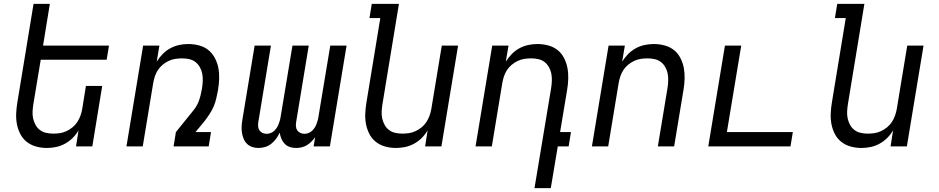

<svg xmlns="http://www.w3.org/2000/svg" viewBox="-20 -755 4840 990"><path d="M222 8Q193 8 166 0.5Q139 -7 118 -23.5Q97 -40 84.5 -64.5Q72 -89 67 -116Q62 -143 63.5 -172Q65 -201 70 -230L153 -735H237L202 -520H542L530 -447H190L152 -218Q149 -199 148 -180Q147 -161 151 -143.5Q155 -126 163.5 -110.5Q172 -95 186 -84.5Q200 -74 218 -70Q236 -66 255 -66Q272 -66 289 -68.5Q306 -71 323 -79Q340 -87 354.5 -99Q369 -111 379 -126.5Q389 -142 395 -159Q401 -176 404 -193L423 -312H507L456 0H372L385 -83Q373 -62 355 -44Q337 -26 315 -14Q293 -2 269 3Q245 8 222 8Z M632 0 718 -520H802L788 -437Q801 -458 818.5 -476Q836 -494 858 -506Q880 -518 904 -523Q928 -528 951 -528Q980 -528 1007.5 -520.5Q1035 -513 1055 -496.5Q1075 -480 1088 -455.5Q1101 -431 1106 -404Q1111 -377 1110 -348Q1109 -319 1104 -290Q1100 -269 1095 -247Q1090 -225 1081 -204.5Q1072 -184 1059 -164.5Q1046 -145 1032 -127L988 -74H1068L1056 0H875L887 -74L967 -173Q979 -187 989 -202Q999 -217 1005 -233.5Q1011 -250 1015 -267Q1019 -284 1022 -301V-302Q1025 -321 1025.5 -340Q1026 -359 1022.5 -376.5Q1019 -394 1010 -409.5Q1001 -425 987.5 -435.5Q974 -446 956 -450Q938 -454 919 -454Q902 -454 884.5 -451.5Q867 -449 850 -441Q833 -433 818.5 -421Q804 -409 794 -393.5Q784 -378 778.5 -361Q773 -344 770 -327L716 0Z M1312 8Q1295 8 1279.5 2.5Q1264 -3 1253 -14Q1242 -25 1236 -40Q1230 -55 1227.5 -71.5Q1225 -88 1226 -105Q1227 -122 1230 -139L1293 -520H1377L1312 -126Q1310 -114 1311 -102.5Q1312 -91 1318 -82.5Q1324 -74 1334 -69.5Q1344 -65 1355 -65Q1365 -65 1375.5 -69Q1386 -73 1393.5 -80Q1401 -87 1407 -96Q1413 -105 1416.5 -114.5Q1420 -124 1423 -134Q1426 -144 1427 -153L1488 -520H1572L1507 -126Q1505 -114 1506 -102.5Q1507 -91 1513 -82.5Q1519 -74 1529 -69.5Q1539 -65 1550 -65Q1560 -65 1570.5 -69Q1581 -73 1588.5 -80Q1596 -87 1602 -96Q1608 -105 1611.5 -114.5Q1615 -124 1618 -134Q1621 -144 1622 -153L1683 -520H1767L1681 0H1597L1605 -48Q1597 -36 1586 -25Q1575 -14 1562.5 -6.5Q1550 1 1535.5 4.5Q1521 8 1507 8Q1490 8 1474.5 3Q1459 -2 1448 -13.5Q1437 -25 1431 -39.5Q1425 -54 1422 -71Q1415 -55 1404 -40Q1393 -25 1378.5 -13.5Q1364 -2 1346.5 3Q1329 8 1312 8Z M2022 8Q1993 8 1966 0.5Q1939 -7 1918 -23.5Q1897 -40 1884.5 -64.5Q1872 -89 1867 -116Q1862 -143 1863.5 -172Q1865 -201 1870 -230L1941 -662H1885L1897 -735H2037L1952 -218Q1949 -199 1948 -180Q1947 -161 1951 -143.5Q1955 -126 1963.5 -110.5Q1972 -95 1986 -84.5Q2000 -74 2018 -70Q2036 -66 2055 -66Q2072 -66 2089 -68.5Q2106 -71 2123 -79Q2140 -87 2154.5 -99Q2169 -111 2179 -126.5Q2189 -142 2195 -159Q2201 -176 2204 -193L2258 -520H2342L2256 0H2172L2185 -83Q2173 -62 2155 -44Q2137 -26 2115 -14Q2093 -2 2069 3Q2045 8 2022 8Z M2736 215 2822 -302Q2825 -321 2825.5 -340Q2826 -359 2822.5 -376.5Q2819 -394 2810 -409.5Q2801 -425 2787.5 -435.5Q2774 -446 2756 -450Q2738 -454 2719 -454Q2702 -454 2684.5 -451.5Q2667 -449 2650 -441Q2633 -433 2618.5 -421Q2604 -409 2594 -393.5Q2584 -378 2578.5 -361Q2573 -344 2570 -327L2516 0H2432L2518 -520H2602L2588 -437Q2601 -458 2618.5 -476Q2636 -494 2658 -506Q2680 -518 2704 -523Q2728 -528 2751 -528Q2780 -528 2807.5 -520.5Q2835 -513 2855.5 -496.5Q2876 -480 2888.5 -455.5Q2901 -431 2906 -404Q2911 -377 2910 -348Q2909 -319 2904 -290L2868 -74H2924L2912 0H2856L2820 215Z M3032 0 3118 -520H3202L3188 -437Q3201 -458 3218.5 -476Q3236 -494 3258 -506Q3280 -518 3304 -523Q3328 -528 3351 -528Q3380 -528 3407.5 -520.5Q3435 -513 3455.5 -496.5Q3476 -480 3488.5 -455.5Q3501 -431 3506 -404Q3511 -377 3510 -348Q3509 -319 3504 -290L3456 0H3372L3422 -302Q3425 -321 3425.5 -340Q3426 -359 3422.5 -376.5Q3419 -394 3410 -409.5Q3401 -425 3387.5 -435.5Q3374 -446 3356 -450Q3338 -454 3319 -454Q3302 -454 3284.5 -451.5Q3267 -449 3250 -441Q3233 -433 3218.5 -421Q3204 -409 3194 -393.5Q3184 -378 3178.5 -361Q3173 -344 3170 -327L3116 0Z M3632 0 3718 -520H3802L3728 -74H4068L4056 0Z M4422 8Q4393 8 4366 0.5Q4339 -7 4318 -23.5Q4297 -40 4284.5 -64.5Q4272 -89 4267 -116Q4262 -143 4263.5 -172Q4265 -201 4270 -230L4341 -662H4285L4297 -735H4437L4352 -218Q4349 -199 4348 -180Q4347 -161 4351 -143.5Q4355 -126 4363.5 -110.5Q4372 -95 4386 -84.5Q4400 -74 4418 -70Q4436 -66 4455 -66Q4472 -66 4489 -68.5Q4506 -71 4523 -79Q4540 -87 4554.5 -99Q4569 -111 4579 -126.5Q4589 -142 4595 -159Q4601 -176 4604 -193L4658 -520H4742L4656 0H4572L4585 -83Q4573 -62 4555 -44Q4537 -26 4515 -14Q4493 -2 4469 3Q4445 8 4422 8Z"/></svg>

Font: Iosevka Extended Oblique
Style: Regular
Weight: 400
Width: 7
Italic angle: -9°
Monospace: yes
Designer: Belleve Invis
Foundry: Belleve Invis
Version: Version 32.0.1; ttfautohint (v1.8.4)